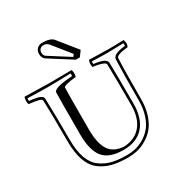

<svg xmlns="http://www.w3.org/2000/svg" viewBox="-232 -1208 1379 1433"><g transform="rotate(-30 457.5 -491.5)"><path d="M123 -648Q122 -666 14 -677Q10 -692 10 -706Q10 -722 16 -740Q59 -740 132.5 -737.5Q206 -735 235 -735Q256 -735 316 -736Q376 -737 420 -737Q425 -722 425 -707Q425 -693 421 -677Q313 -666 312 -648Q310 -614 310 -291Q310 -168 348.5 -109.5Q387 -51 477 -46Q572 -52 623.5 -115Q675 -178 675 -291Q675 -523 672 -640Q671 -664 567 -679Q563 -691 563 -703Q563 -718 570 -738Q708 -734 735 -734Q787 -734 868 -737Q875 -716 875 -706Q875 -691 868 -676Q767 -666 766 -640Q761 -546 761 -291Q761 -215 741 -155.5Q721 -96 690 -60Q659 -24 618 -0.5Q577 23 539 31.5Q501 40 462 40Q384 40 327 26Q270 12 223 -23Q176 -58 152 -125Q128 -192 128 -291Q128 -530 123 -648ZM237 -649Q238 -686 400 -696Q403 -705 400 -719Q272 -715 200 -715Q140 -715 30 -719Q26 -710 30 -696Q52 -694 66 -692Q80 -690 100.5 -685Q121 -680 132 -670.5Q143 -661 143 -648Q148 -493 148 -291Q148 -198 170.5 -135Q193 -72 237.5 -39Q282 -6 335 7Q388 20 462 20Q498 20 534 12Q570 4 608 -18Q646 -40 675 -74Q704 -108 722.5 -164Q741 -220 741 -291Q741 -525 746 -641Q748 -684 854 -694Q858 -702 854 -717Q762 -714 723 -714Q662 -714 584 -717Q580 -709 584 -694Q691 -684 692 -641Q695 -524 695 -291Q695 -163 634 -94.5Q573 -26 460 -26Q337 -26 286 -89Q235 -152 235 -291Q235 -583 237 -649ZM494 -833 376 -980Q358 -1003 331 -1003Q312 -1003 300.5 -991.5Q289 -980 289 -961Q289 -936 307 -925L480 -815ZM426 -993 554 -834 521 -788H486L294 -910Q269 -926 269 -961Q269 -989 286 -1006Q303 -1023 331 -1023Q402 -1023 426 -993Z"/></g></svg>

Font: Jacques Francois Shadow
Style: Regular
Weight: 400
Designer: Alexei Vanyashin, Nikita Kanarev (i@xarsok.ru)
Foundry: Cyreal (www.cyreal.org)
Version: Version 1.003